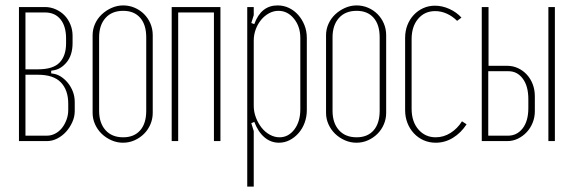

<svg xmlns="http://www.w3.org/2000/svg" viewBox="-20 -521 2114 709"><path d="M248 -362Q248 -318 226.5 -291.5Q205 -265 176 -261L169 -260V-250L176 -249Q191 -247 205 -238Q219 -229 230.5 -215Q242 -201 249 -183Q256 -165 256 -144V-111Q256 -90 247 -70Q238 -50 224 -34.5Q210 -19 191.5 -9.5Q173 0 153 0H50V-495H146Q167 -495 186 -486.5Q205 -478 218.5 -464Q232 -450 240 -430.5Q248 -411 248 -389ZM120 -265Q176 -265 200 -290Q224 -315 224 -361V-379Q224 -424 203.5 -449.5Q183 -475 146 -475H74V-265ZM232 -138Q232 -188 205 -216.5Q178 -245 120 -245H74V-20H153Q169 -20 183.5 -27.5Q198 -35 208.5 -48Q219 -61 225.5 -78.5Q232 -96 232 -115Z M435 -501Q457 -501 477 -492.5Q497 -484 512 -469Q527 -454 535.5 -434Q544 -414 544 -391V-104Q544 -82 535.5 -62Q527 -42 512 -27Q497 -12 477 -3Q457 6 434 6Q412 6 391.5 -3Q371 -12 355.5 -27Q340 -42 331 -62Q322 -82 322 -104V-391Q322 -413 331 -433Q340 -453 356 -468Q372 -483 392.5 -492Q413 -501 435 -501ZM435 -481Q393 -481 369.5 -454.5Q346 -428 346 -383V-112Q346 -67 369.5 -40.5Q393 -14 435 -14Q475 -14 497.5 -39.5Q520 -65 520 -112V-383Q520 -430 497.5 -455.5Q475 -481 435 -481Z M794 -495V0H770V-475H638V0H614V-495Z M908 -436 919 -432Q944 -501 1005 -501Q1028 -501 1047.5 -491.5Q1067 -482 1081.5 -465.5Q1096 -449 1104.5 -427.5Q1113 -406 1113 -381V-114Q1113 -90 1105 -68Q1097 -46 1082.5 -29.5Q1068 -13 1049.5 -3.5Q1031 6 1010 6Q980 6 956.5 -14Q933 -34 919 -71L908 -66L917 -37V168H893V-495H917V-465ZM917 -130Q917 -108 925 -87Q933 -66 946 -49.5Q959 -33 976.5 -23.5Q994 -14 1012 -14Q1045 -14 1067 -43Q1089 -72 1089 -117V-381Q1089 -423 1065.5 -452Q1042 -481 1008 -481Q990 -481 973.5 -472Q957 -463 944.5 -448Q932 -433 924.5 -413Q917 -393 917 -371Z M1297 -501Q1319 -501 1339 -492.5Q1359 -484 1374 -469Q1389 -454 1397.5 -434Q1406 -414 1406 -391V-104Q1406 -82 1397.5 -62Q1389 -42 1374 -27Q1359 -12 1339 -3Q1319 6 1296 6Q1274 6 1253.5 -3Q1233 -12 1217.5 -27Q1202 -42 1193 -62Q1184 -82 1184 -104V-391Q1184 -413 1193 -433Q1202 -453 1218 -468Q1234 -483 1254.5 -492Q1275 -501 1297 -501ZM1297 -481Q1255 -481 1231.5 -454.5Q1208 -428 1208 -383V-112Q1208 -67 1231.5 -40.5Q1255 -14 1297 -14Q1337 -14 1359.5 -39.5Q1382 -65 1382 -112V-383Q1382 -430 1359.5 -455.5Q1337 -481 1297 -481Z M1476 -381Q1476 -407 1484.5 -428.5Q1493 -450 1508 -466Q1523 -482 1543 -491Q1563 -500 1586 -500Q1613 -500 1639.5 -488Q1666 -476 1684 -456L1668 -444Q1651 -461 1630 -470.5Q1609 -480 1587 -480Q1548 -480 1524 -451.5Q1500 -423 1500 -377V-119Q1500 -72 1525 -43Q1550 -14 1589 -14Q1618 -14 1643.5 -30Q1669 -46 1686 -73L1703 -62Q1682 -30 1652.5 -12Q1623 6 1589 6Q1565 6 1544.5 -3Q1524 -12 1508.5 -28.5Q1493 -45 1484.5 -67Q1476 -89 1476 -114Z M1853 -278Q1874 -278 1892.5 -269.5Q1911 -261 1925 -246Q1939 -231 1947 -210.5Q1955 -190 1955 -165V-110Q1955 -88 1947 -68Q1939 -48 1925 -33Q1911 -18 1892.5 -9Q1874 0 1853 0H1759V-495H1784V-278ZM2029 -495V0H2005V-495ZM1931 -155Q1931 -203 1910.5 -230.5Q1890 -258 1858 -258H1783V-20H1856Q1889 -20 1910 -47Q1931 -74 1931 -122Z"/></svg>

Font: Moniqa Thin Paragraph
Style: Regular
Weight: 100
Designer: Rajesh Rajput
Foundry: Rajesh Rajput
Version: Version 1.000